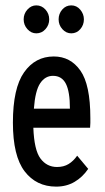

<svg xmlns="http://www.w3.org/2000/svg" viewBox="-20 -684 390 714"><path d="M189 10Q115 10 71.5 -47Q28 -104 28 -228Q28 -356 69.5 -415Q111 -474 180 -474Q242 -474 279 -421.5Q316 -369 316 -245Q316 -235 316 -226.5Q316 -218 315 -209H104Q107 -126 130.5 -94.5Q154 -63 192 -63Q217 -63 235 -74Q253 -85 267 -105L308 -56Q287 -25 257 -7.5Q227 10 189 10ZM106 -280H240Q240 -343 225 -372.5Q210 -402 177 -402Q148 -402 129.5 -374.5Q111 -347 106 -280ZM115 -560Q96 -560 82 -575.5Q68 -591 68 -612Q68 -633 82 -648.5Q96 -664 115 -664Q135 -664 149 -648.5Q163 -633 163 -612Q163 -591 149 -575.5Q135 -560 115 -560ZM245 -560Q226 -560 212 -575.5Q198 -591 198 -612Q198 -633 211.5 -648.5Q225 -664 245 -664Q265 -664 278.5 -648Q292 -632 292 -612Q292 -591 278.5 -575.5Q265 -560 245 -560Z"/></svg>

Font: Inconsolata ExtraCondensed SemiBold
Style: Regular
Weight: 600
Width: 2
Monospace: yes
Designer: Raph Levien, Cyreal, Brenton Simpson
Foundry: Raph Levien, Cyreal, Google
Version: Version 3.001; ttfautohint (v1.8.2.53-6de2)